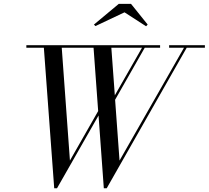

<svg xmlns="http://www.w3.org/2000/svg" viewBox="-20 -990 1108 1020"><path d="M641.5 -924.5 756 -850.5 764.5 -859.5 676 -969.5H611L479 -859.5L487 -851.5ZM615 -137 591.5 -460 749 -736.5H830.5V-750H120V-736.5H213L268 10H283L503.5 -376.5L531.5 10H547L972 -736.5H1068.5V-750H878.5V-736.5H957.5ZM351.5 -137 308 -736.5H477L501.5 -400ZM571.5 -736.5H734.5L590 -483.5Z"/></svg>

Font: Bodoni* 16pt
Style: Italic
Weight: 400
Italic angle: -13°
Version: Version 2.3